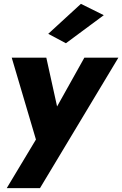

<svg xmlns="http://www.w3.org/2000/svg" viewBox="-20 -760 636 999"><path d="M520 -681 323 -535 231 -584 401 -740ZM596 -460 188 219H15L167 -34L41 -460H221L277 -206L419 -460Z"/></svg>

Font: Jost* Heavy
Style: Italic
Weight: 800
Italic angle: -10°
Version: Version 3.7